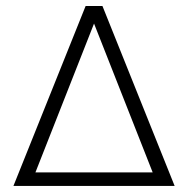

<svg xmlns="http://www.w3.org/2000/svg" viewBox="-20 -615 622 635"><path d="M318.8 -595.2H263.2L24.4 0H557.6ZM97.2 -44.9 291 -537.1 484.9 -44.9Z"/></svg>

Font: Now Light
Style: Regular
Weight: 300
Designer: Alfredo Marco Pradil
Foundry: Alfredo Marco Pradil
Version: Version 1.200;hotconv 1.0.109;makeotfexe 2.5.65596